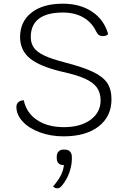

<svg xmlns="http://www.w3.org/2000/svg" viewBox="-20 -730 682 1042"><path d="M69 -150Q69 -166 79.5 -175.5Q90 -185 109 -186Q123 -118 180.5 -79Q238 -40 327 -40Q417 -40 471.5 -80Q526 -120 526 -185Q526 -226 506.5 -254Q487 -282 442.5 -302.5Q398 -323 320 -340Q196 -369 142.5 -413Q89 -457 89 -529Q89 -613 151 -661.5Q213 -710 321 -710Q415 -710 480 -666.5Q545 -623 567 -545Q558 -534 537 -534Q525 -534 516.5 -540Q508 -546 501 -561Q477 -610 431 -636Q385 -662 321 -662Q235 -662 191 -628.5Q147 -595 147 -529Q147 -495 164 -471Q181 -447 220.5 -428.5Q260 -410 329 -392Q430 -366 484.5 -340Q539 -314 562 -279.5Q585 -245 585 -191Q585 -98 515.5 -44Q446 10 325 10Q256 10 197 -11.5Q138 -33 103.5 -70Q69 -107 69 -150ZM370 122V131Q370 162 360 195Q350 228 333 254Q319 276 310 284Q301 292 291 292Q278 292 268 282Q294 252 308.5 225Q323 198 327 166H323Q307 166 297.5 156Q288 146 288 129V119Q288 103 297.5 92.5Q307 82 323 82H333Q350 82 360 92.5Q370 103 370 122Z"/></svg>

Font: Krub Light
Style: Regular
Weight: 300
Designer: Ekaluck Peanpanawate
Foundry: Cadson Demak Co.,Ltd.
Version: Version 1.000; ttfautohint (v1.6)